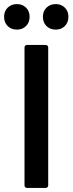

<svg xmlns="http://www.w3.org/2000/svg" viewBox="-47 -920 355 940"><path d="M85 0Q80 0 76.5 -3.5Q73 -7 73 -12V-688Q73 -693 76.5 -696.5Q80 -700 85 -700H177Q182 -700 185.5 -696.5Q189 -693 189 -688V-12Q189 -7 185.5 -3.5Q182 0 177 0ZM226 -775Q198 -775 180.5 -792.5Q163 -810 163 -838Q163 -865 180.5 -882.5Q198 -900 226 -900Q253 -900 270.5 -882.5Q288 -865 288 -838Q288 -810 270.5 -792.5Q253 -775 226 -775ZM36 -775Q8 -775 -9.5 -792.5Q-27 -810 -27 -838Q-27 -865 -9.5 -882.5Q8 -900 36 -900Q63 -900 80.5 -882.5Q98 -865 98 -838Q98 -810 80.5 -792.5Q63 -775 36 -775Z"/></svg>

Font: LinhAnh SemBd
Style: Regular
Weight: 600
Monospace: yes
Designer: Jeremy Tribby
Foundry: Tribby Type
Version: Version 1.408